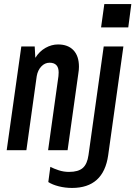

<svg xmlns="http://www.w3.org/2000/svg" viewBox="-20 -740 667 946"><path d="M13 0 85 -511H151L154 -455Q174 -487 204 -504Q234 -521 266 -521Q315 -521 342 -492.5Q369 -464 369 -411Q369 -396 366 -378L313 0H217L268 -365Q268 -370 268.5 -374.5Q269 -379 269 -383Q269 -431 224 -431Q201 -431 183.5 -412.5Q166 -394 161 -365L110 0ZM335 186Q301 186 269.5 178Q238 170 218 157L228 82Q245 91 269.5 99Q294 107 320 107Q366 107 388 87.5Q410 68 416 24L491 -511H588L513 25Q490 186 335 186ZM478 -605 494 -720H627L612 -605Z"/></svg>

Font: Chivo Mono Medium
Style: Italic
Weight: 500
Italic angle: -8.05°
Monospace: yes
Designer: Hector Gatti
Foundry: Omnibus-Type
Version: Version 1.008